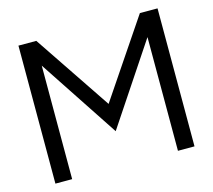

<svg xmlns="http://www.w3.org/2000/svg" viewBox="-106 -879 1118 1008"><g transform="rotate(-15 453.0 -375.0)"><path d="M735 -750 453 -332 172 -750H75V0H166V-617L452 -184L741 -618V0H831V-750Z"/></g></svg>

Font: Orkney
Style: Regular
Weight: 400
Designer: Samuel Oakes and Alfredo Marco Pradil
Foundry: Alfredo Marco Pradil
Version: 1.0; ttfautohint (v1.5)